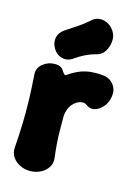

<svg xmlns="http://www.w3.org/2000/svg" viewBox="-121 -847 668 935"><g transform="rotate(15 213.0 -379.5)"><path d="M124 22Q98 22 74.5 10.5Q51 -1 37 -21.5Q23 -42 25 -69Q30 -139 31.5 -195.5Q33 -252 31.5 -309.5Q30 -367 25 -435Q22 -470 48.5 -491.5Q75 -513 109 -513Q127 -513 138 -507Q149 -501 155 -489Q162 -479 166.5 -475.5Q171 -472 175 -475Q183 -481 195.5 -488.5Q208 -496 225 -504Q242 -512 264.5 -517Q287 -522 315 -522Q325 -522 334.5 -521.5Q344 -521 351 -520Q387 -516 407 -486Q427 -456 412 -410Q405 -389 388 -372Q371 -355 350 -350Q329 -345 309 -360Q305 -363 300.5 -365Q296 -367 290 -367Q271 -367 253.5 -354.5Q236 -342 225.5 -320.5Q215 -299 215 -272Q215 -230 215.5 -200.5Q216 -171 218 -142Q220 -113 225 -72Q229 -45 215.5 -23.5Q202 -2 177.5 10Q153 22 124 22ZM189 -562Q163 -543 134 -550.5Q105 -558 89 -586L88 -588Q74 -613 79.5 -639Q85 -665 110 -682Q139 -701 167 -719.5Q195 -738 222 -762Q238 -778 259 -780.5Q280 -783 300 -774Q320 -765 334 -745L338 -739Q351 -720 349 -692Q347 -664 333 -641Q319 -618 295 -612Q261 -603 235.5 -590Q210 -577 189 -562Z"/></g></svg>

Font: Winky Sans ExtraBold
Style: Regular
Weight: 800
Designer: Simon Atzbach
Foundry: typofactur
Version: Version 1.205